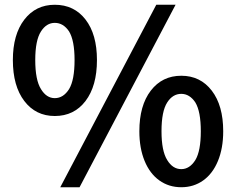

<svg xmlns="http://www.w3.org/2000/svg" viewBox="-20 -772 991 806"><path d="M34 -520Q34 -627 82 -689.5Q130 -752 210 -752Q291 -752 339 -690Q387 -628 387 -520Q387 -411 339 -348Q291 -285 210 -285Q130 -285 82 -348Q34 -411 34 -520ZM270 -398Q293 -436 293 -520Q293 -602 270 -640Q246 -676 210 -676Q175 -676 152 -640Q128 -603 128 -520Q128 -436 152 -398Q175 -360 210 -360Q246 -360 270 -398ZM636 -752H717L314 14H233ZM565 -221Q565 -329 613 -391.5Q661 -454 741 -454Q821 -454 869 -391.5Q917 -329 917 -221Q917 -150 895 -96.5Q873 -43 833 -14.5Q793 14 741 14Q689 14 649 -14.5Q609 -43 587 -96.5Q565 -150 565 -221ZM800 -100Q823 -138 823 -221Q823 -304 800 -342Q776 -378 741 -378Q705 -378 682 -342Q658 -305 658 -221Q658 -138 682 -100Q705 -62 741 -62Q776 -62 800 -100Z"/></svg>

Font: Merged Yaku Han JP SemiBold
Style: Regular
Weight: 600
Designer: Ryoko NISHIZUKA 西塚涼子 (kana, bopomofo & ideographs); Paul D. Hunt (Latin, Greek & Cyrillic); Sandoll Communications 산돌커뮤니
Foundry: Adobe
Version: Version 2.004